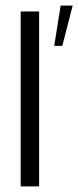

<svg xmlns="http://www.w3.org/2000/svg" viewBox="-20 -667 280 687"><path d="M54 -626H120V0H54ZM174 -503 197 -647H240L203 -503Z"/></svg>

Font: Smooch Sans Medium
Style: Regular
Weight: 500
Designer: Robert E. Leuschke
Foundry: Robert E. Leuschke
Version: Version 1.010; ttfautohint (v1.8.3)